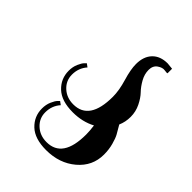

<svg xmlns="http://www.w3.org/2000/svg" viewBox="-188 -647 838 838"><g transform="rotate(45 231.0 -228.5)"><path d="M221 67Q320 67 320 -79Q320 -101 316 -131Q269 -106 210 -106Q140 -106 104.5 -139.5Q69 -173 69 -222Q69 -246 77.5 -265.5Q86 -285 94 -293L102 -301L117 -290Q91 -261 91 -220Q91 -183 118.5 -157.5Q146 -132 187 -132Q286 -132 286 -278Q286 -317 271 -367Q256 -417 256 -450Q256 -497 281.5 -523.5Q307 -550 352 -550L382 -547V-519Q379 -517 364 -519.5Q349 -522 331 -509.5Q313 -497 313 -471Q313 -445 327 -420Q341 -395 358 -377.5Q375 -360 389 -331.5Q403 -303 403 -271Q403 -239 391 -212Q406 -187 414 -172.5Q422 -158 429.5 -130.5Q437 -103 437 -72Q437 -1 381.5 46Q326 93 244 93Q174 93 138.5 59.5Q103 26 103 -23Q103 -47 111.5 -66.5Q120 -86 128 -94L136 -102L151 -91Q125 -62 125 -21Q125 16 152.5 41.5Q180 67 221 67Z"/></g></svg>

Font: Sail
Style: Regular
Weight: 400
Designer: Miguel Hernandez
Foundry: Miguel Hernandez
Version: Version 1.002